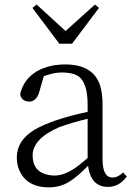

<svg xmlns="http://www.w3.org/2000/svg" viewBox="-20 -808 589 842"><path d="M295.9 -616.2H240.2L122.1 -773.4L140.6 -788.1L267.6 -671.9L396.5 -788.1L414.1 -773.4ZM364.3 -115.2V-287.1Q305.7 -273.4 241.2 -251Q125 -201.2 123 -127.9Q123 -54.7 191.4 -41Q204.1 -38.1 218.8 -38.1Q267.6 -38.1 324.2 -82Q341.8 -95.7 364.3 -115.2ZM519.5 -51.8 536.1 -34.2Q502.9 11.7 454.1 11.7Q385.7 11.7 369.1 -63.5Q367.2 -72.3 366.2 -81.1Q298.8 -11.7 252.9 3.9Q225.6 13.7 193.4 13.7Q108.4 13.7 72.3 -45.9Q53.7 -77.1 53.7 -117.2Q53.7 -192.4 131.8 -239.3Q168.9 -260.7 225.6 -280.3Q293 -302.7 364.3 -317.4V-349.6Q364.3 -452.1 317.4 -477.5Q293 -490.2 251 -490.2Q214.8 -490.2 171.9 -473.6L151.4 -402.3Q139.6 -363.3 107.4 -362.3Q72.3 -364.3 68.4 -396.5Q91.8 -487.3 190.4 -515.6Q225.6 -525.4 265.6 -525.4Q388.7 -525.4 418.9 -433.6Q429.7 -398.4 429.7 -349.6V-112.3Q429.7 -37.1 464.8 -30.3Q469.7 -29.3 475.6 -29.3Q498 -30.3 519.5 -51.8Z"/></svg>

Font: GenYoMin JP Light
Style: Regular
Weight: 300
Version: Version 1.001;PS 1;hotconv 16.6.51;makeotf.lib2.5.65220 DEVE